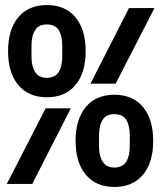

<svg xmlns="http://www.w3.org/2000/svg" viewBox="-20 -730 640 762"><path d="M166 -344C214 -344 252 -360 279 -392C306 -424 320 -469 320 -527C320 -527 320 -527 320 -527C320 -585 306 -630 279 -662C252 -694 214 -710 166 -710C166 -710 166 -710 166 -710C118 -710 80 -694 53 -662C26 -630 12 -585 12 -527C12 -527 12 -527 12 -527C12 -469 26 -424 53 -392C80 -360 118 -344 166 -344C166 -344 166 -344 166 -344ZM166 -421C145 -421 129 -429 120 -444C110 -459 105 -479 105 -504C105 -504 105 -550 105 -550C105 -550 105 -550 105 -550C105 -575 110 -596 120 -611C129 -626 145 -633 166 -633C166 -633 166 -633 166 -633C187 -633 203 -626 213 -611C222 -596 227 -575 227 -550C227 -550 227 -504 227 -504C227 -504 227 -504 227 -504C227 -479 222 -459 213 -444C203 -429 187 -421 166 -421C166 -421 166 -421 166 -421ZM339 -398C339 -398 439 -398 439 -398C439 -398 593 -698 593 -698C593 -698 492 -698 492 -698C492 -698 339 -398 339 -398ZM7 0C7 0 108 0 108 0C108 0 261 -300 261 -300C261 -300 161 -300 161 -300C161 -300 7 0 7 0ZM434 12C482 12 520 -4 547 -36C574 -68 588 -113 588 -171C588 -171 588 -171 588 -171C588 -229 574 -274 547 -306C520 -338 482 -354 434 -354C434 -354 434 -354 434 -354C386 -354 348 -338 321 -306C294 -274 280 -229 280 -171C280 -171 280 -171 280 -171C280 -113 294 -68 321 -36C348 -4 386 12 434 12C434 12 434 12 434 12ZM434 -65C413 -65 397 -73 388 -88C378 -103 373 -123 373 -148C373 -148 373 -194 373 -194C373 -194 373 -194 373 -194C373 -219 378 -240 388 -255C397 -270 413 -277 434 -277C434 -277 434 -277 434 -277C455 -277 471 -270 481 -255C490 -240 495 -219 495 -194C495 -194 495 -148 495 -148C495 -148 495 -148 495 -148C495 -123 490 -103 481 -88C471 -73 455 -65 434 -65C434 -65 434 -65 434 -65Z"/></svg>

Font: IBM Plex Mono Mod
Style: SemiBold
Weight: 500
Designer: Mike Abbink, Paul van der Laan, Pieter van Rosmalen
Foundry: Bold Monday
Version: ""